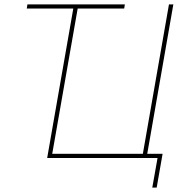

<svg xmlns="http://www.w3.org/2000/svg" viewBox="-20 -720 842 875"><path d="M102 -681H314L195 0H698L674 135H694L721 -19H651L770 -700H750L631 -19H218L334 -681H546L549 -700H105Z"/></svg>

Font: Fixel Text 20240404 Thin
Style: Italic
Weight: 100
Width: 4
Italic angle: -10°
Designer: AlfaBravo + MacPaw
Foundry: Kyrylo Tkachov, Marchela Mozhyna, Serhii Makarenko, Maria Weinstein, Zakhar Kryvoshyya
Version: Version 1.211;Glyphs 3.2 (3225)